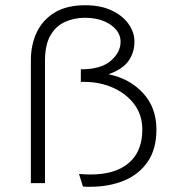

<svg xmlns="http://www.w3.org/2000/svg" viewBox="-20 -700 672 734"><path d="M326 14Q319 14 312 14Q305 14 297 13L282 -35Q294 -34 305 -33.5Q316 -33 327 -33Q389 -33 433 -52.5Q477 -72 500.5 -110Q524 -148 524 -205Q524 -260 494 -300.5Q464 -341 413.5 -364Q363 -387 301 -387H289V-435Q366 -435 403.5 -467.5Q441 -500 441 -540Q441 -579 402.5 -605.5Q364 -632 304 -632Q264 -632 229 -616.5Q194 -601 173 -565Q152 -529 152 -467V0H98V-469Q98 -529 120.5 -576.5Q143 -624 189 -652Q235 -680 306 -680Q364 -680 406 -660.5Q448 -641 471 -609Q494 -577 494 -541Q494 -500 472 -468Q450 -436 395 -416Q475 -400 526.5 -344.5Q578 -289 578 -205Q578 -130 544.5 -81.5Q511 -33 454 -9.5Q397 14 326 14Z"/></svg>

Font: Atkinson Hyperlegible Mono ExtraLight
Style: Regular
Weight: 200
Monospace: yes
Designer: Elliott Scott, Megan Eiswerth, Linus Boman, Theodore Petrosky, Letters from Sweden
Foundry: Applied Design Works, Letters from Sweden
Version: Version 2.001